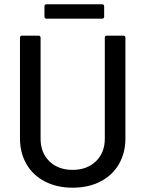

<svg xmlns="http://www.w3.org/2000/svg" viewBox="-20 -866 691 894"><path d="M73 -222V-690Q73 -700 83 -700H159Q169 -700 169 -690V-220Q169 -155 210 -115Q251 -75 318 -75Q385 -75 426.5 -115Q468 -155 468 -220V-690Q468 -700 478 -700H554Q564 -700 564 -690V-222Q564 -154 533.5 -101.5Q503 -49 447 -20.5Q391 8 318 8Q246 8 190 -20.5Q134 -49 103.5 -101.5Q73 -154 73 -222ZM197 -846H455Q465 -846 465 -836V-789Q465 -779 455 -779H197Q187 -779 187 -789V-836Q187 -846 197 -846Z"/></svg>

Font: BarlowMedium
Style: Regular
Weight: 500
Designer: Jeremy Tribby
Foundry: Tribby Type
Version: Version 1.422